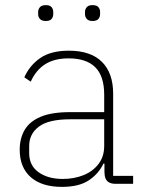

<svg xmlns="http://www.w3.org/2000/svg" viewBox="-20 -718 563 750"><path d="M500 0H431Q416 0 406 -5.5Q396 -11 392 -21.5Q388 -32 388 -47V-93L403 -79H384Q366 -40 327.5 -14Q289 12 222 12Q143 12 100 -26Q57 -64 57 -133Q57 -177 76 -210Q95 -243 138 -261.5Q181 -280 254 -280H387V-348Q387 -421 352 -455.5Q317 -490 248 -490Q193 -490 157 -467.5Q121 -445 100 -399L75 -416Q96 -463 137.5 -491.5Q179 -520 249 -520Q334 -520 378 -476.5Q422 -433 422 -352V-31H500ZM387 -252H254Q170 -252 132 -223.5Q94 -195 94 -148V-120Q94 -71 131 -45Q168 -19 225 -19Q269 -19 305.5 -33.5Q342 -48 364.5 -77Q387 -106 387 -148ZM159 -636Q143 -636 136 -644Q129 -652 129 -663V-671Q129 -682 136 -690Q143 -698 159 -698Q175 -698 181.5 -690Q188 -682 188 -671V-663Q188 -652 181.5 -644Q175 -636 159 -636ZM341 -636Q326 -636 319 -644Q312 -652 312 -663V-671Q312 -682 319 -690Q326 -698 341 -698Q358 -698 364.5 -690Q371 -682 371 -671V-663Q371 -652 364.5 -644Q358 -636 341 -636Z"/></svg>

Font: IBM Plex Sans ExtraLight
Style: Regular
Weight: 250
Designer: Mike Abbink, Paul van der Laan, Pieter van Rosmalen
Foundry: Bold Monday
Version: Version 3.201